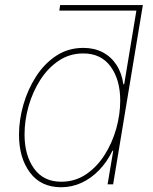

<svg xmlns="http://www.w3.org/2000/svg" viewBox="-20 -748 621 779"><path d="M544.4 -705.1H220.7L224.1 -727.5H559.6ZM228 11.7Q146 11.7 101.6 -47.9Q57.1 -107.4 57.1 -201.2Q57.1 -261.7 75 -323.7Q92.8 -385.7 126.5 -438Q160.2 -490.2 208.5 -522Q256.8 -553.7 318.4 -553.7Q362.3 -553.7 396.5 -535.9Q430.7 -518.1 452.4 -484.9Q474.1 -451.7 480.5 -406.2H483.9L537.1 -727.5H559.6L439 0H416.5L439.5 -136.7H436.5Q414.6 -91.3 382.3 -57.9Q350.1 -24.4 310.8 -6.3Q271.5 11.7 228 11.7ZM228.5 -10.7Q284.7 -10.7 329.1 -40.8Q373.5 -70.8 404.5 -119.6Q435.5 -168.5 451.7 -226.3Q467.8 -284.2 467.8 -339.8Q467.8 -424.3 429 -477.8Q390.1 -531.2 317.9 -531.2Q262.7 -531.2 218.5 -501.7Q174.3 -472.2 143.3 -423.6Q112.3 -375 95.9 -317.1Q79.6 -259.3 79.6 -202.1Q79.6 -118.2 117.9 -64.5Q156.2 -10.7 228.5 -10.7Z"/></svg>

Font: Inter Thin
Style: Italic
Weight: 250
Italic angle: -9.3988°
Designer: Rasmus Andersson
Foundry: rsms
Version: Version 4.001;git-66647c0bb